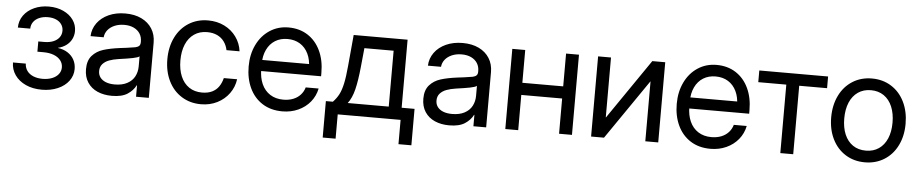

<svg xmlns="http://www.w3.org/2000/svg" viewBox="-40 -800 5882 1230"><g transform="rotate(5 2900.5 -185.0)"><path d="M35.2 -149.9H117.7Q118.7 -123 133.3 -103Q147.9 -83 173.8 -72.5Q199.7 -62 232.9 -62Q267.1 -62 293.7 -72.5Q320.3 -83 335.2 -102.1Q350.1 -121.1 350.1 -145.5Q350.1 -170.9 334.7 -190.7Q319.3 -210.4 291 -221.4Q262.7 -232.4 224.1 -232.4H185.1V-298.3H224.1Q256.3 -298.3 281.2 -308.3Q306.2 -318.4 319.8 -336.9Q333.5 -355.5 333.5 -379.4Q333.5 -402.8 321 -420.9Q308.6 -439 285.9 -448.7Q263.2 -458.5 233.4 -458.5Q203.1 -458.5 179 -448.5Q154.8 -438.5 140.9 -419.7Q127 -400.9 126.5 -375.5H46.9Q47.4 -419.4 72 -453.9Q96.7 -488.3 139.2 -507.6Q181.6 -526.9 233.9 -526.9Q286.1 -526.9 327.1 -507.8Q368.2 -488.8 390.9 -456.5Q413.6 -424.3 413.6 -385.3Q413.6 -356.9 401.6 -333Q389.6 -309.1 367.2 -292.5Q344.7 -275.9 314.5 -268.6V-267.6Q350.6 -262.7 377.4 -245.4Q404.3 -228 418.5 -201.4Q432.6 -174.8 432.6 -142.6Q432.6 -100.1 407 -65.7Q381.3 -31.2 335.9 -11.7Q290.5 7.8 234.4 7.8Q175.8 7.8 130.9 -12.7Q85.9 -33.2 60.8 -69.1Q35.6 -105 35.2 -149.9Z M504.9 -148.4Q504.9 -203.6 532.7 -235.1Q560.5 -266.6 603.3 -280Q646 -293.5 710 -301.8Q731.4 -304.7 752.9 -307.1Q791.5 -312 807.6 -315.4Q823.7 -318.8 831.8 -326.7Q839.8 -334.5 839.8 -350.6V-355.5Q839.8 -383.8 826.2 -405.5Q812.5 -427.2 786.6 -439.7Q760.7 -452.1 725.6 -452.1Q690.4 -452.1 662.6 -440.2Q634.8 -428.2 618.4 -407.5Q602.1 -386.7 600.1 -361.3H515.6Q517.6 -408.2 544.7 -445.6Q571.8 -482.9 618.7 -504.2Q665.5 -525.4 725.6 -525.4Q785.2 -525.4 829.3 -504.2Q873.5 -482.9 897.7 -444.6Q921.9 -406.2 921.9 -355.5V0H839.8V-73.2H837.9Q820.3 -38.6 784.2 -15.4Q748 7.8 684.6 7.8Q632.3 7.8 591.8 -10Q551.3 -27.8 528.1 -63Q504.9 -98.1 504.9 -148.4ZM839.8 -195.3V-259.8Q831.5 -252 797.4 -245.1Q763.2 -238.3 706.1 -230.5Q672.9 -225.6 647.2 -216.1Q621.6 -206.5 605.7 -188.7Q589.8 -170.9 589.8 -143.6Q589.8 -119.6 602.8 -102.3Q615.7 -85 639.6 -75.7Q663.6 -66.4 696.3 -66.4Q744.6 -66.4 777.1 -84Q809.6 -101.6 824.7 -130.9Q839.8 -160.2 839.8 -195.3Z M1018.6 -256.8Q1018.6 -335.4 1048.6 -397Q1078.6 -458.5 1133.1 -492.9Q1187.5 -527.3 1257.8 -527.3Q1315.4 -527.3 1362.3 -504.2Q1409.2 -481 1438.7 -440.2Q1468.3 -399.4 1475.1 -347.7H1391.1Q1384.8 -378.4 1367.7 -402.1Q1350.6 -425.8 1322.8 -439Q1294.9 -452.1 1257.8 -452.1Q1210 -452.1 1174.8 -428Q1139.6 -403.8 1121.1 -359.9Q1102.5 -315.9 1102.5 -256.8Q1102.5 -198.2 1121.1 -154.5Q1139.6 -110.8 1174.6 -87.2Q1209.5 -63.5 1257.8 -63.5Q1295.4 -63.5 1322 -76.2Q1348.6 -88.9 1365 -112.1Q1381.3 -135.3 1389.6 -168H1475.1Q1468.3 -117.2 1438.5 -76.2Q1408.7 -35.2 1361.8 -11.7Q1314.9 11.7 1257.8 11.7Q1187.5 11.7 1133.1 -22.5Q1078.6 -56.6 1048.6 -117.7Q1018.6 -178.7 1018.6 -256.8Z M1541.5 -256.8Q1541.5 -334.5 1571.3 -396Q1601.1 -457.5 1654.3 -492.4Q1707.5 -527.3 1774.9 -527.3Q1845.7 -527.3 1898.7 -493.2Q1951.7 -459 1980.5 -397.7Q2009.3 -336.4 2009.3 -256.8V-233.9H1585.4V-305.2H1962.9L1927.2 -280.3Q1927.2 -332 1908.4 -371.3Q1889.6 -410.6 1855.2 -431.9Q1820.8 -453.1 1774.9 -453.1Q1729.5 -453.1 1695.3 -431.9Q1661.1 -410.6 1642.3 -371.3Q1623.5 -332 1623.5 -280.3V-245.1Q1623.5 -191.4 1641.8 -150.4Q1660.2 -109.4 1695.8 -86.4Q1731.4 -63.5 1780.8 -63.5Q1816.4 -63.5 1844.5 -74.7Q1872.6 -85.9 1891.1 -106.4Q1909.7 -127 1917.5 -154.3H2000.5Q1990.7 -105.5 1960 -67.9Q1929.2 -30.3 1882.8 -9.3Q1836.4 11.7 1780.8 11.7Q1706.5 11.7 1652.6 -22.7Q1598.6 -57.1 1570.1 -117.9Q1541.5 -178.7 1541.5 -256.8Z M2053.7 -78.1H2098.6Q2122.1 -102.5 2136.2 -129.6Q2150.4 -156.7 2159.9 -199.7Q2169.4 -242.7 2175.8 -314.5L2194.3 -515.6H2541V-78.1H2624V156.2H2541V0H2136.7V156.2H2053.7ZM2458 -78.1V-437.5H2270L2257.8 -314.5Q2249 -226.1 2235.1 -169.7Q2221.2 -113.3 2194.3 -78.1Z M2674.3 -148.4Q2674.3 -203.6 2702.1 -235.1Q2730 -266.6 2772.7 -280Q2815.4 -293.5 2879.4 -301.8Q2900.9 -304.7 2922.4 -307.1Q2960.9 -312 2977.1 -315.4Q2993.2 -318.8 3001.2 -326.7Q3009.3 -334.5 3009.3 -350.6V-355.5Q3009.3 -383.8 2995.6 -405.5Q2981.9 -427.2 2956.1 -439.7Q2930.2 -452.1 2895 -452.1Q2859.9 -452.1 2832 -440.2Q2804.2 -428.2 2787.8 -407.5Q2771.5 -386.7 2769.5 -361.3H2685.1Q2687 -408.2 2714.1 -445.6Q2741.2 -482.9 2788.1 -504.2Q2835 -525.4 2895 -525.4Q2954.6 -525.4 2998.8 -504.2Q3043 -482.9 3067.1 -444.6Q3091.3 -406.2 3091.3 -355.5V0H3009.3V-73.2H3007.3Q2989.7 -38.6 2953.6 -15.4Q2917.5 7.8 2854 7.8Q2801.8 7.8 2761.2 -10Q2720.7 -27.8 2697.5 -63Q2674.3 -98.1 2674.3 -148.4ZM3009.3 -195.3V-259.8Q3001 -252 2966.8 -245.1Q2932.6 -238.3 2875.5 -230.5Q2842.3 -225.6 2816.7 -216.1Q2791 -206.5 2775.1 -188.7Q2759.3 -170.9 2759.3 -143.6Q2759.3 -119.6 2772.2 -102.3Q2785.2 -85 2809.1 -75.7Q2833 -66.4 2865.7 -66.4Q2914.1 -66.4 2946.5 -84Q2979 -101.6 2994.1 -130.9Q3009.3 -160.2 3009.3 -195.3Z M3578.6 -226.6H3277.8V-304.7H3578.6ZM3297.4 0H3214.4V-515.6H3297.4ZM3643.1 0H3560.1V-515.6H3643.1Z M4114.7 0V-384.3H4113.3L3849.1 0H3766.1V-515.6H3849.1V-130.9H3850.6L4114.7 -515.6H4197.8V0Z M4294.4 -256.8Q4294.4 -334.5 4324.2 -396Q4354 -457.5 4407.2 -492.4Q4460.4 -527.3 4527.8 -527.3Q4598.6 -527.3 4651.6 -493.2Q4704.6 -459 4733.4 -397.7Q4762.2 -336.4 4762.2 -256.8V-233.9H4338.4V-305.2H4715.8L4680.2 -280.3Q4680.2 -332 4661.4 -371.3Q4642.6 -410.6 4608.2 -431.9Q4573.7 -453.1 4527.8 -453.1Q4482.4 -453.1 4448.2 -431.9Q4414.1 -410.6 4395.3 -371.3Q4376.5 -332 4376.5 -280.3V-245.1Q4376.5 -191.4 4394.8 -150.4Q4413.1 -109.4 4448.7 -86.4Q4484.4 -63.5 4533.7 -63.5Q4569.3 -63.5 4597.4 -74.7Q4625.5 -85.9 4644 -106.4Q4662.6 -127 4670.4 -154.3H4753.4Q4743.7 -105.5 4712.9 -67.9Q4682.1 -30.3 4635.7 -9.3Q4589.4 11.7 4533.7 11.7Q4459.5 11.7 4405.5 -22.7Q4351.6 -57.1 4323 -117.9Q4294.4 -178.7 4294.4 -256.8Z M4982.9 -440.4H4802.7V-515.6H5245.1V-440.4H5065.9V0H4982.9Z M5287.6 -256.8Q5287.6 -335.4 5317.6 -397Q5347.7 -458.5 5402.1 -492.9Q5456.5 -527.3 5526.9 -527.3Q5597.2 -527.3 5651.6 -492.9Q5706.1 -458.5 5736.1 -397Q5766.1 -335.4 5766.1 -256.8Q5766.1 -178.7 5736.1 -117.7Q5706.1 -56.6 5651.6 -22.5Q5597.2 11.7 5526.9 11.7Q5456.5 11.7 5402.1 -22.5Q5347.7 -56.6 5317.6 -117.7Q5287.6 -178.7 5287.6 -256.8ZM5682.1 -256.8Q5682.1 -315.4 5663.6 -359.6Q5645 -403.8 5609.9 -428Q5574.7 -452.1 5526.9 -452.1Q5479 -452.1 5443.8 -428Q5408.7 -403.8 5390.1 -359.9Q5371.6 -315.9 5371.6 -256.8Q5371.6 -198.2 5390.1 -154.5Q5408.7 -110.8 5443.6 -87.2Q5478.5 -63.5 5526.9 -63.5Q5575.2 -63.5 5610.1 -87.4Q5645 -111.3 5663.6 -155Q5682.1 -198.7 5682.1 -256.8Z"/></g></svg>

Font: Intratopia Thin
Style: Regular
Weight: 100
Designer: Rasmus Andersson
Foundry: rsms
Version: Version 3.000;Glyphs 3.2.3 (3260)